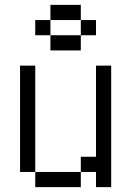

<svg xmlns="http://www.w3.org/2000/svg" viewBox="-20 -770 540 790"><path d="M312.5 -687.5H187.5V-750H312.5ZM62.5 -500H125V-62.5H62.5ZM125 -62.5H312.5V0H125ZM125 -687.5H187.5V-625H125ZM187.5 -625H312.5V-562.5H187.5ZM312.5 -125H375V-500H437.5V0H375V-62.5H312.5ZM312.5 -687.5H375V-625H312.5Z"/></svg>

Font: 寒蝉点阵体 16px
Style: Regular
Weight: 400
Designer: Designed by Warren2060
Foundry: ChillType
Version: Version 1.000